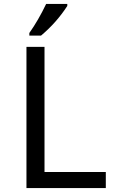

<svg xmlns="http://www.w3.org/2000/svg" viewBox="-20 -951 640 971"><path d="M113.8 0V-713.9H205.1V-81.1H515.1V0ZM128.4 -784.2Q174.3 -849.1 213.4 -931.2H320.3V-920.9Q265.6 -836.4 187.5 -771H128.4Z"/></svg>

Font: Apple Sans Adjectives
Style: Regular
Weight: 400
Monospace: yes
Foundry: Apple Sans Adjectives
Version: Version 0.01